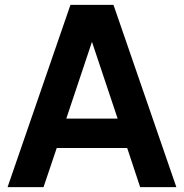

<svg xmlns="http://www.w3.org/2000/svg" viewBox="-20 -765 752 785"><path d="M158 0 212 -160H500L553 0H701L444 -745H268L11 0ZM251 -280 356 -594 461 -280Z"/></svg>

Font: Plus Jakarta Sans
Style: Bold
Weight: 700
Designer: Gumpita Rahayu
Foundry: Tokotype
Version: Version 2.071;gftools[0.9.30]